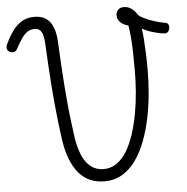

<svg xmlns="http://www.w3.org/2000/svg" viewBox="-71 -1229 1285 1317"><g transform="rotate(-5 571.5 -570.5)"><path d="M595 19Q483 19 417 -61Q351 -141 329 -291Q320 -353 313 -415Q306 -477 300 -540.5Q294 -604 289 -670Q284 -736 280 -807.5Q276 -879 272 -956Q270 -994 263 -1018Q256 -1042 242.5 -1053Q229 -1064 207 -1064Q182 -1064 161.5 -1052Q141 -1040 121 -1012.5Q101 -985 77 -940Q69 -924 57 -919.5Q45 -915 27 -922Q9 -930 6 -944Q3 -958 10 -974Q37 -1032 66.5 -1070.5Q96 -1109 131.5 -1128Q167 -1147 211 -1147Q260 -1147 291.5 -1126.5Q323 -1106 340 -1064.5Q357 -1023 360 -961Q364 -879 368 -807Q372 -735 377 -669.5Q382 -604 387.5 -543Q393 -482 400.5 -422.5Q408 -363 416 -301Q427 -228 449.5 -175Q472 -122 509 -93.5Q546 -65 597 -65Q647 -65 687.5 -93.5Q728 -122 757.5 -171.5Q787 -221 808 -285.5Q829 -350 842.5 -423.5Q856 -497 862 -573Q868 -649 868 -721Q868 -793 866.5 -849.5Q865 -906 861 -951Q857 -996 851 -1031Q814 -1041 795 -1061.5Q776 -1082 776 -1106Q776 -1130 790.5 -1145Q805 -1160 830 -1160Q860 -1160 883 -1143Q906 -1126 923 -1098Q934 -1087 962 -1073Q990 -1059 1028.5 -1046.5Q1067 -1034 1107 -1027Q1121 -1025 1126 -1013.5Q1131 -1002 1128.5 -988Q1126 -974 1117.5 -964.5Q1109 -955 1094 -956Q1075 -957 1054.5 -961.5Q1034 -966 1012.5 -972.5Q991 -979 972.5 -987Q954 -995 941 -1002Q946 -966 949 -924.5Q952 -883 954 -831.5Q956 -780 956 -716Q956 -637 948.5 -552.5Q941 -468 924 -386Q907 -304 879.5 -231Q852 -158 812 -101.5Q772 -45 718 -13Q664 19 595 19Z"/></g></svg>

Font: Playwrite BR
Style: Regular
Weight: 400
Designer: Veronika Burian, José Scaglione
Foundry: TypeTogether
Version: Version 1.002